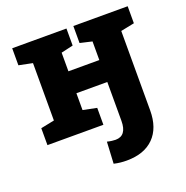

<svg xmlns="http://www.w3.org/2000/svg" viewBox="-132 -649 952 984"><g transform="rotate(-20 344.0 -157.0)"><path d="M394.5 213.4Q377.9 213.4 361.1 211.7Q344.2 210 325.2 205.6L331.5 87.4Q344.2 90.8 356.9 92.3Q369.6 93.8 377 93.8Q438 93.8 438 12.7V-199.2H269.5V-107.4L344.2 -92.3V0H39.1V-92.3L113.3 -107.4V-420.4L39.1 -435.5V-528.3H335V-435.5L269.5 -420.4V-318.8H438V-420.4L372.6 -435.5V-528.3H668.9V-435.5L594.7 -420.4V12.7Q594.7 108.4 542.5 160.9Q490.2 213.4 394.5 213.4Z"/></g></svg>

Font: Roboto Slab ExtraBold
Style: Regular
Weight: 800
Designer: Google
Version: Version 2.001; ttfautohint (v1.8.3)